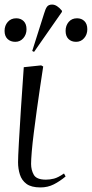

<svg xmlns="http://www.w3.org/2000/svg" viewBox="-40 -806 402 840"><path d="M137 14Q97 14 76 -1.5Q55 -17 47 -42.5Q39 -68 39 -96Q39 -118 42.5 -180Q46 -242 51.5 -329Q57 -416 64 -512L140 -520L149 -515Q143 -475 135.5 -425.5Q128 -376 121 -324.5Q114 -273 108 -226Q102 -179 99 -143Q96 -107 96 -89Q96 -62 108 -41Q120 -20 161 -20Q178 -20 196 -24.5Q214 -29 240 -47L247 -34Q222 -13 195.5 0.5Q169 14 137 14ZM109 -579 101 -583 153 -747Q159 -768 166 -777Q173 -786 188 -786Q209 -786 231 -759V-754ZM27 -623Q6 -623 -7 -635.5Q-20 -648 -20 -671Q-20 -694 -6 -710Q8 -726 31 -726Q51 -726 63.5 -713.5Q76 -701 76 -678Q76 -655 62 -639Q48 -623 27 -623ZM293 -623Q272 -623 259.5 -635.5Q247 -648 247 -671Q247 -694 260.5 -710Q274 -726 297 -726Q317 -726 329.5 -713.5Q342 -701 342 -678Q342 -655 328 -639Q314 -623 293 -623Z"/></svg>

Font: Literata 72pt Light
Style: Italic
Weight: 300
Italic angle: -2°
Designer: Latin by Veronika Burian and Jose Scaglione. Greek by Irene Vlachou. Cyrillic by Vera Evstafieva
Foundry: TypeTogether
Version: Version 3.002